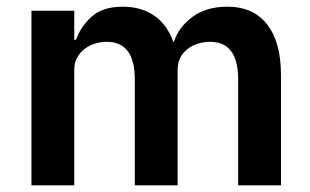

<svg xmlns="http://www.w3.org/2000/svg" viewBox="-20 -554 928 574"><path d="M74 0V-522H202V-435H207Q222 -476 255 -505Q288 -534 347 -534Q401 -534 440 -508Q479 -482 498 -429H500Q514 -473 555.5 -503.5Q597 -534 660 -534Q737 -534 778.5 -481Q820 -428 820 -330V0H692V-317Q692 -429 608 -429Q589 -429 571.5 -423.5Q554 -418 540.5 -407.5Q527 -397 519 -381.5Q511 -366 511 -345V0H383V-317Q383 -429 299 -429Q281 -429 263.5 -423.5Q246 -418 232.5 -407.5Q219 -397 210.5 -381.5Q202 -366 202 -345V0Z"/></svg>

Font: IBM Plex Sans SmBld
Style: Regular
Weight: 600
Designer: Mike Abbink, Paul van der Laan, Pieter van Rosmalen
Foundry: Bold Monday
Version: Version 3.005